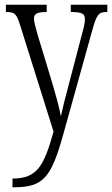

<svg xmlns="http://www.w3.org/2000/svg" viewBox="-20 -556 475 814"><path d="M33 201V238H38C164 238 197 198 249 11L371 -427C390 -496 399 -505 432 -505H435V-536H280V-505H290C330 -504 340 -496 340 -475C340 -458 335 -437 328 -413L273 -203C258 -147 246 -100 238 -63C232 -98 216 -156 194 -229L140 -407C131 -439 124 -463 124 -477C124 -495 134 -505 175 -505H178V-536H5V-505H7C44 -505 50 -497 66 -447L207 2C167 143 141 201 33 201Z"/></svg>

Font: Noto Serif Tamil ExtraCondensed Light
Style: Italic
Weight: 300
Width: 2
Italic angle: -12°
Designer: Indian Type Foundry, Tom Grace, and the Monotype Design Team
Foundry: Monotype Imaging Inc.
Version: Version 2.003